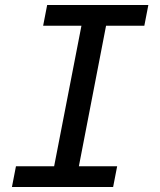

<svg xmlns="http://www.w3.org/2000/svg" viewBox="-20 -749 642 769"><path d="M27.8 0H433.1L449.2 -83H295.9L404.8 -646H558.1L574.2 -729H168.9L152.8 -646H306.2L196.8 -83H43.9Z"/></svg>

Font: Hack
Style: Oblique
Weight: 400
Italic angle: -12°
Monospace: yes
Designer: Christopher Simpkins
Foundry: Christopher Simpkins
Version: Version 2.010